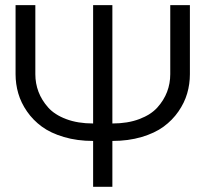

<svg xmlns="http://www.w3.org/2000/svg" viewBox="-20 -720 792 740"><path d="M636.2 -700.2H711.9V-434.1Q711.9 -396 701.4 -359.9Q690.9 -323.7 667.7 -290.3Q644.5 -256.8 610.6 -231.9Q576.7 -207 525.6 -191.9Q474.6 -176.8 413.1 -176.8V0H338.9V-176.8Q277.3 -176.8 226.3 -191.9Q175.3 -207 141.4 -231.9Q107.4 -256.8 84.2 -290.3Q61 -323.7 50.5 -359.9Q40 -396 40 -434.1V-700.2H116.2V-434.1Q116.2 -398.4 128.4 -366.2Q140.6 -334 165.5 -305.9Q190.4 -277.8 235.1 -261Q279.8 -244.1 338.9 -244.1V-700.2H413.1V-244.1Q472.2 -244.1 516.8 -261Q561.5 -277.8 586.7 -305.9Q611.8 -334 624 -366.2Q636.2 -398.4 636.2 -434.1Z"/></svg>

Font: LT Superior
Style: Regular
Weight: 400
Designer: Daniel Lyons
Foundry: LyonsType
Version: Version 1.000